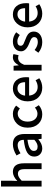

<svg xmlns="http://www.w3.org/2000/svg" viewBox="1441 -2278 850 3772"><g transform="rotate(-90 1866.0 -392.0)"><path d="M87 -797H201V-586L197 -477Q288 -564 375 -564Q544 -564 544 -346V0H429V-332Q429 -403 407 -434Q385 -465 336 -465Q276 -465 201 -390V0H87Z M721 -30Q676 -74 676 -146Q676 -234 755 -283Q833 -331 1005 -350Q1003 -470 900 -470Q829 -470 741 -414L698 -492Q812 -564 920 -564Q1120 -564 1120 -331V0H1026L1016 -63H1013Q925 13 838 13Q766 13 721 -30ZM1005 -142V-277Q787 -250 787 -154Q787 -78 873 -78Q935 -78 1005 -142Z M1320 -62Q1244 -141 1244 -274Q1244 -407 1326 -488Q1402 -564 1516 -564Q1605 -564 1677 -501L1620 -426Q1572 -469 1521 -469Q1452 -469 1408 -415Q1363 -361 1363 -274Q1363 -187 1406 -134Q1449 -81 1518 -81Q1579 -81 1638 -131L1685 -55Q1609 13 1507 13Q1392 13 1320 -62Z M1839 -63Q1761 -142 1761 -274Q1761 -403 1838 -486Q1911 -564 2012 -564Q2119 -564 2179 -492Q2236 -423 2236 -303Q2236 -267 2231 -245H1874Q1881 -167 1927 -122Q1972 -77 2044 -77Q2112 -77 2175 -118L2215 -45Q2128 13 2029 13Q1914 13 1839 -63ZM2137 -324Q2137 -474 2014 -474Q1960 -474 1922 -435Q1881 -394 1873 -324Z M2365 -550H2459L2468 -451H2471Q2533 -564 2627 -564Q2664 -564 2689 -552L2668 -452Q2640 -461 2613 -461Q2526 -461 2479 -343V0H2365Z M2716 -63 2770 -137Q2849 -74 2926 -74Q3023 -74 3023 -148Q3023 -181 2985 -206Q2963 -219 2901 -243Q2744 -303 2744 -403Q2744 -473 2796 -518Q2850 -564 2939 -564Q3034 -564 3118 -499L3064 -428Q2999 -476 2941 -476Q2853 -476 2853 -408Q2853 -377 2889 -355Q2908 -344 2970 -321Q3048 -292 3080 -266Q3132 -223 3132 -154Q3132 -82 3079 -36Q3021 13 2923 13Q2808 13 2716 -63Z M3293 -63Q3215 -142 3215 -274Q3215 -403 3292 -486Q3365 -564 3466 -564Q3573 -564 3633 -492Q3690 -423 3690 -303Q3690 -267 3685 -245H3328Q3335 -167 3381 -122Q3426 -77 3498 -77Q3566 -77 3629 -118L3669 -45Q3582 13 3483 13Q3368 13 3293 -63ZM3591 -324Q3591 -474 3468 -474Q3414 -474 3376 -435Q3335 -394 3327 -324Z"/></g></svg>

Font: `nÑOSM
Style: Regular
Weight: 500
Designer: Ryoko NISHIZUKA ¬âXZm¬º[P (kana & ideographs); Paul D. Hunt (Latin, Greek & Cyrillic); Wenlong ZHANG _ e¬á¬ü¬ô (bopomof
Foundry: Adobe Systems Incorporated
Version: Version 1.00 June 24, 2014, initial release